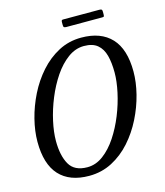

<svg xmlns="http://www.w3.org/2000/svg" viewBox="-129 -983 936 1090"><g transform="rotate(-15 339.0 -438.0)"><path d="M127.5 -230Q127.5 -144 157 -92Q186.5 -40 262.5 -40Q312.5 -40 356.2 -72.8Q400 -105.5 435.5 -159.2Q471 -213 496.8 -277Q522.5 -341 536.2 -404.8Q550 -468.5 550 -520Q550 -577.5 538.8 -620Q527.5 -662.5 499.2 -686.2Q471 -710 420 -710Q369.5 -710 325 -677.2Q280.5 -644.5 244.2 -590.8Q208 -537 181.8 -473Q155.5 -409 141.5 -345.2Q127.5 -281.5 127.5 -230ZM260 10Q145.5 10 85.2 -55.5Q25 -121 25 -252.5Q25 -315 42.5 -384.5Q60 -454 93.2 -520.8Q126.5 -587.5 174.5 -641.5Q222.5 -695.5 283.5 -727.8Q344.5 -760 417.5 -760Q532.5 -760 593.8 -694.5Q655 -629 655 -497.5Q655 -435 637.5 -365.5Q620 -296 586.5 -229.2Q553 -162.5 505 -108.5Q457 -54.5 395.2 -22.2Q333.5 10 260 10ZM335 -856V-872.5Q335 -879.5 336.8 -882.8Q338.5 -886 345 -886H558Q567.5 -886 571.2 -883.2Q575 -880.5 575 -870.5V-855Q575 -847 573.5 -843.5Q572 -840 564 -840H352.5Q343 -840 339 -842.8Q335 -845.5 335 -856Z"/></g></svg>

Font: Besley* Narrow
Style: Italic
Weight: 400
Width: 4
Italic angle: -13°
Designer: Owen Earl
Foundry: indestructible type*
Version: Version 3.000; ttfautohint (v1.8.3)